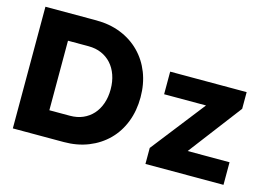

<svg xmlns="http://www.w3.org/2000/svg" viewBox="-93 -884 1506 1067"><g transform="rotate(15 660.5 -350.0)"><path d="M48 0V-700H341Q418 -700 482 -674.5Q546 -649 592.5 -602Q639 -555 664 -491Q689 -427 689 -350Q689 -273 664 -208.5Q639 -144 592.5 -97.5Q546 -51 482 -25.5Q418 0 341 0ZM218 -116 195 -150H336Q378 -150 411 -164.5Q444 -179 467.5 -205Q491 -231 504 -268Q517 -305 517 -350Q517 -395 504 -432Q491 -469 467.5 -495Q444 -521 411 -535.5Q378 -550 336 -550H192L218 -582ZM811 0V-92L1052 -401H811V-531H1251V-435L1019 -130H1260V0Z"/></g></svg>

Font: Our Lexend
Style: Bold
Weight: 700
Designer: Bonnie Shaver-Troup, Thomas Jockin
Foundry: Lexend
Version: Version 1.007